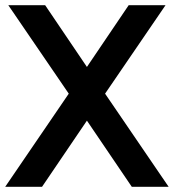

<svg xmlns="http://www.w3.org/2000/svg" viewBox="-22 -720 670 740"><path d="M-2 0 243 -359 10 -700H152L313 -462L474 -700H616L383 -359L628 0H486L313 -255L140 0Z"/></svg>

Font: Cabin Resolve
Style: Bold-Resolve
Weight: 700
Designer: Pablo Impallari
Foundry: Pablo Impallari. http://www.impallari.com Igino Marini. http://www.ikern.com
Version: Version 3.001